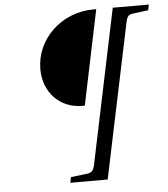

<svg xmlns="http://www.w3.org/2000/svg" viewBox="-55 -741 782 892"><g transform="rotate(-5 336.0 -295.5)"><path d="M144 -437C144 -329 218 -250 324 -250H335L427 -692H415C261 -692 144 -574 144 -437ZM237 101H411L562 -620C568 -649 577 -654 597 -657L667 -666L672 -692H504L354 26C348 55 339 63 318 66L242 75Z"/></g></svg>

Font: Heuristica
Style: Italic
Weight: 400
Italic angle: -13°
Version: Version 1.0.1